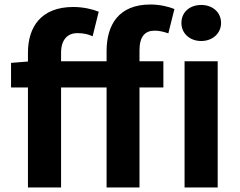

<svg xmlns="http://www.w3.org/2000/svg" viewBox="-20 -832 1064 852"><path d="M453 -560H251V-598C251 -656 280 -685 323 -685C352 -685 371 -680 391 -671L418 -780C391 -791 350 -801 305 -801C163 -801 104 -713 104 -598V-559L29 -553V-444H104V0H251V-444H453V0H599V-444H705V-560H599V-608C599 -670 623 -696 667 -696C686 -696 707 -691 727 -684L754 -792C729 -802 691 -812 647 -812C507 -812 453 -722 453 -605ZM873 -650C923 -650 961 -684 961 -730C961 -778 923 -810 873 -810C822 -810 785 -778 785 -730C785 -684 822 -650 873 -650ZM799 0H946V-560H799Z"/></svg>

Font: Noto Sans T Chinese Bold
Style: Bold
Weight: 700
Designer: Ryoko NISHIZUKA (kana & ideographs); Paul D. Hunt (Latin, Greek & Cyrillic); Wenlong ZHANG (bopomofo); Sandoll Communica
Foundry: Adobe Systems Incorporated
Version: Version 1.000;PS 1;hotconv 1.0.78;makeotf.lib2.5.61930